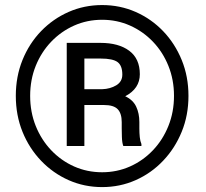

<svg xmlns="http://www.w3.org/2000/svg" viewBox="-20 -741 826 771"><path d="M43.5 -356Q43.5 -433.6 70.3 -500Q97.2 -566.4 145 -616Q192.9 -665.5 255.6 -693.1Q318.4 -720.7 390.1 -720.7Q461.9 -720.7 524.7 -693.1Q587.4 -665.5 635 -616Q682.6 -566.4 709.7 -500Q736.8 -433.6 736.8 -356Q736.8 -278.3 709.7 -211.9Q682.6 -145.5 635 -95.5Q587.4 -45.4 524.7 -17.6Q461.9 10.3 390.1 10.3Q318.4 10.3 255.6 -17.6Q192.9 -45.4 145 -95.5Q97.2 -145.5 70.3 -211.9Q43.5 -278.3 43.5 -356ZM101.1 -356Q101.1 -291 123.5 -235.1Q146 -179.2 185.8 -137.5Q225.6 -95.7 277.8 -72.5Q330.1 -49.3 390.1 -49.3Q449.7 -49.3 502 -72.5Q554.2 -95.7 594 -137.5Q633.8 -179.2 656.2 -235.1Q678.7 -291 678.7 -356Q678.7 -420.9 656.2 -476.6Q633.8 -532.2 594 -573.7Q554.2 -615.2 502 -638.4Q449.7 -661.6 390.1 -661.6Q330.1 -661.6 277.8 -638.4Q225.6 -615.2 185.8 -573.7Q146 -532.2 123.5 -476.6Q101.1 -420.9 101.1 -356ZM397.5 -319.3H318.8V-154.8H248V-568.8H383.8Q456.5 -568.8 499 -537.1Q541.5 -505.4 541.5 -442.9Q541.5 -385.3 482.9 -354.5Q514.2 -339.8 526.9 -312.7Q539.6 -285.6 539.6 -251V-224.6Q539.6 -206.5 541.3 -190.2Q543 -173.8 547.9 -162.6V-154.8H475.1Q470.2 -167.5 469.5 -190.9Q468.8 -214.4 468.8 -225.1V-250.5Q468.8 -285.6 452.6 -302.5Q436.5 -319.3 397.5 -319.3ZM383.8 -505.9H318.8V-382.8H390.1Q422.4 -383.8 446.8 -398.4Q471.2 -413.1 471.2 -441.4Q471.2 -477.5 452.1 -491.7Q433.1 -505.9 383.8 -505.9Z"/></svg>

Font: Vazirmatn FD Medium
Style: Regular
Weight: 500
Designer: Saber Rastikerdar
Foundry: Saber Rastikerdar
Version: Version 33.003